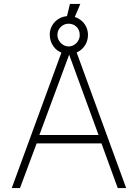

<svg xmlns="http://www.w3.org/2000/svg" viewBox="-20 -960 704 980"><path d="M234 -784Q234 -809.5 247 -831.2Q260 -853 282.2 -865.5Q304.5 -878 331 -878Q358 -878 380.5 -865.2Q403 -852.5 416 -830.5Q429 -808.5 429 -782Q429 -754.5 416 -732Q403 -709.5 380.5 -696.8Q358 -684 331 -684Q304 -684 281.8 -697Q259.5 -710 246.8 -733Q234 -756 234 -784ZM387 -781Q387 -806.5 370.8 -822.8Q354.5 -839 330 -839Q307 -839 290 -822.5Q273 -806 273 -781Q273 -766.5 281 -753Q289 -739.5 302.2 -731.2Q315.5 -723 330 -723Q345.5 -723 358.8 -731.2Q372 -739.5 379.5 -752.8Q387 -766 387 -781ZM337 -940H390L353 -853H316ZM305 -723H360L624 0H581L498 -228H167L82 0H40ZM483 -271 333 -681 181 -271Z"/></svg>

Font: Public Sans VF
Style: Regular
Weight: 400
Designer: Pablo Impallari, Rodrigo Fuenzalida (Modified by Dan O. Williams and USWDS)
Version: Version 1.003